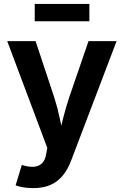

<svg xmlns="http://www.w3.org/2000/svg" viewBox="-20 -757 635 985"><path d="M60.1 193.8 91.8 89.4 108.4 93.8Q137.7 101.1 160.4 97.7Q183.1 94.2 197.5 78.6Q211.9 63 216.8 33.7L222.7 2L17.1 -545.9H162.6L258.8 -255.9Q275.9 -202.6 286.6 -149.7Q297.4 -96.7 311 -40H277.3Q290.5 -96.7 303.7 -149.9Q316.9 -203.1 334.5 -255.9L434.1 -545.9H578.1L344.7 67.4Q328.1 111.3 302.7 142.8Q277.3 174.3 240 191.2Q202.6 208 150.4 208Q122.6 208 98.4 203.9Q74.2 199.7 60.1 193.8ZM438.5 -736.8V-647.9H158.2V-736.8Z"/></svg>

Font: Inter Cardless
Style: Bold
Weight: 700
Designer: Rasmus Andersson
Foundry: rsms
Version: Version 4.001;git-9221beed3